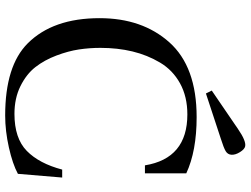

<svg xmlns="http://www.w3.org/2000/svg" viewBox="-130 -800 945 724"><g transform="rotate(90 342.0 -437.5)"><path d="M321 -764 466 -863Q511 -894 531 -890Q542 -888 553 -870.5Q564 -853 563 -838Q562 -824 549.5 -816.5Q537 -809 502 -798L332 -742ZM48 -341Q48 -502 139 -604Q231 -707 421 -707Q549 -707 633 -668V-512H603Q577 -672 411 -672Q344 -672 294 -644.5Q244 -617 215.5 -569Q187 -521 173.5 -465Q160 -409 160 -344Q160 -303 166 -263Q172 -223 189 -178Q206 -133 232.5 -99Q259 -65 304.5 -42.5Q350 -20 409 -20Q501 -20 548.5 -66.5Q596 -113 619 -200H649L635 -33Q598 -13 535.5 1Q473 15 415 15Q228 15 143 -70Q48 -165 48 -341Z"/></g></svg>

Font: Linguistics Pro
Style: Regular
Weight: 400
Designer: Stefan Peev, Context Ltd
Foundry: Stefan Peev, Context Ltd
Version: Version 001.000